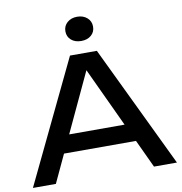

<svg xmlns="http://www.w3.org/2000/svg" viewBox="-101 -1068 1101 1162"><g transform="rotate(-10 449.5 -487.0)"><path d="M184 -281H708V-172H184ZM892 0H751L424 -700H475L148 0H7L367 -750H532ZM365 -899Q365 -932 389 -953Q413 -974 450 -974Q487 -974 511 -953Q535 -932 535 -899Q535 -866 511.5 -845.5Q488 -825 450 -825Q412 -825 388.5 -845.5Q365 -866 365 -899Z"/></g></svg>

Font: Unbounded Variable
Style: Regular
Weight: 400
Designer: Luke Prowse, Jean-Baptiste Morizot, Fátima Lázaro, Florian Runge
Foundry: NaN
Version: Version 1.600;FEAKit 1.0